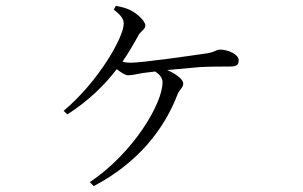

<svg xmlns="http://www.w3.org/2000/svg" viewBox="-20 -586 1040 658"><path d="M301 52C453 -28 543 -143 589 -264C596 -280 608 -286 608 -300C608 -313 585 -332 553 -346L664 -356C698 -358 745 -358 768 -358C794 -358 798 -366 798 -380C798 -400 761 -416 734 -416C721 -416 715 -406 681 -402C639 -396 469 -371 426 -371C417 -371 409 -372 400 -375C420 -404 438 -435 455 -466C464 -481 478 -485 478 -499C478 -513 453 -537 431 -549C417 -557 398 -562 377 -566L370 -553C393 -535 404 -522 404 -505C404 -458 317 -306 198 -206L211 -194C284 -241 337 -293 380 -349C394 -338 409 -328 419 -328C434 -328 452 -333 471 -336L512 -341C527 -331 537 -319 537 -304C537 -230 436 -61 288 38Z"/></svg>

Font: Noto Serif TC Light
Style: Regular
Weight: 300
Designer: Ryoko NISHIZUKA 西塚涼子 (kana & ideographs); Frank Grießhammer (Latin, Greek & Cyrillic); Wenlong ZHANG 张文龙 (bopomofo); San
Foundry: Adobe
Version: Version 2.001;hotconv 1.1.0;makeotfexe 2.6.0